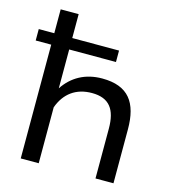

<svg xmlns="http://www.w3.org/2000/svg" viewBox="-115 -819 813 908"><g transform="rotate(15 291.5 -365.0)"><path d="M70 0H158V-274C184 -346 238 -386 316 -386C401 -386 436 -338 436 -244V0H524V-264C524 -394 474 -465 345 -465C262 -465 199 -429 158 -367V-557H387V-613H158V-730H70V-613H-6V-557H70Z"/></g></svg>

Font: FIGSv2-sans-serif Medium
Style: Regular
Weight: 500
Designer: Matt McInerney, Pablo Impallari, Rodrigo Fuenzalida,Mirko Velimirovic
Foundry: Matt McInerney, Pablo Impallari, Rodrigo Fuenzalida
Version: Version 4.021;hotconv 1.0.109;makeotfexe 2.5.65596